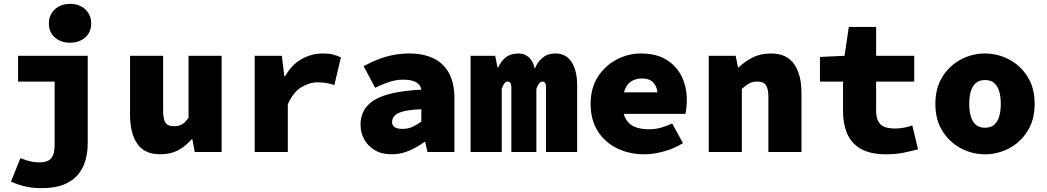

<svg xmlns="http://www.w3.org/2000/svg" viewBox="-20 -790 5440 998"><path d="M195 188Q146 188 108 178.5Q70 169 37 154L86 32Q118 45 141 49.5Q164 54 183 54Q214 54 231.5 44.5Q249 35 256.5 14.5Q264 -6 264 -40V-366H74V-500H436V-46Q436 0 424.5 42Q413 84 386 117Q359 150 312.5 169Q266 188 195 188ZM344 -568Q296 -568 265 -595.5Q234 -623 234 -668Q234 -713 265 -741.5Q296 -770 344 -770Q392 -770 423 -741.5Q454 -713 454 -668Q454 -623 423 -595.5Q392 -568 344 -568Z M814 12Q730 12 693 -43.5Q656 -99 656 -192V-500H828V-214Q828 -172 839.5 -153Q851 -134 885 -134Q907 -134 924 -142.5Q941 -151 960 -178V-500H1132V0H992L980 -66H976Q945 -30 906 -9Q867 12 814 12Z M1304 0V-500H1445L1458 -394H1462Q1498 -456 1549.5 -484Q1601 -512 1657 -512Q1692 -512 1711.5 -506.5Q1731 -501 1752 -492L1718 -348Q1696 -355 1677 -358.5Q1658 -362 1631 -362Q1588 -362 1546 -336.5Q1504 -311 1476 -248V0Z M2016 12Q1964 12 1928 -9.5Q1892 -31 1873 -66Q1854 -101 1854 -142Q1854 -226 1926.5 -270.5Q1999 -315 2170 -324Q2167 -342 2155 -353.5Q2143 -365 2122.5 -370.5Q2102 -376 2074 -376Q2053 -376 2031 -371.5Q2009 -367 1984.5 -357.5Q1960 -348 1930 -334L1870 -446Q1908 -467 1947 -482Q1986 -497 2026 -504.5Q2066 -512 2108 -512Q2179 -512 2231.5 -487.5Q2284 -463 2313 -411.5Q2342 -360 2342 -278V0H2202L2190 -52H2186Q2149 -25 2106 -6.5Q2063 12 2016 12ZM2072 -120Q2102 -120 2126 -131.5Q2150 -143 2170 -158V-222Q2109 -220 2076 -211Q2043 -202 2030.5 -187.5Q2018 -173 2018 -156Q2018 -145 2024 -136.5Q2030 -128 2042 -124Q2054 -120 2072 -120Z M2426 0V-500H2554L2566 -440H2570Q2582 -469 2607.5 -490.5Q2633 -512 2676 -512Q2707 -512 2729.5 -491.5Q2752 -471 2760 -432Q2771 -464 2798 -488Q2825 -512 2868 -512Q2922 -512 2951 -467.5Q2980 -423 2980 -348V0H2818V-336Q2818 -366 2801 -366Q2791 -366 2783 -357Q2775 -348 2768 -328V0H2638V-336Q2638 -352 2633 -359Q2628 -366 2618 -366Q2609 -366 2602 -357Q2595 -348 2588 -328V0Z M3330 12Q3251 12 3187.5 -19Q3124 -50 3087 -108.5Q3050 -167 3050 -250Q3050 -332 3087.5 -390.5Q3125 -449 3185 -480.5Q3245 -512 3312 -512Q3391 -512 3444 -479.5Q3497 -447 3523.5 -392Q3550 -337 3550 -270Q3550 -248 3547.5 -227.5Q3545 -207 3543 -198H3180V-310H3424L3400 -280Q3400 -330 3380 -356Q3360 -382 3318 -382Q3285 -382 3262.5 -368Q3240 -354 3228 -324.5Q3216 -295 3216 -250Q3216 -203 3231.5 -174Q3247 -145 3277.5 -131.5Q3308 -118 3354 -118Q3384 -118 3412.5 -125.5Q3441 -133 3474 -148L3530 -46Q3485 -18 3431 -3Q3377 12 3330 12Z M3664 0V-500H3804L3816 -440H3820Q3850 -469 3891 -490.5Q3932 -512 3987 -512Q4070 -512 4108 -456.5Q4146 -401 4146 -308V0H3974V-286Q3974 -328 3961.5 -347Q3949 -366 3916 -366Q3892 -366 3874 -356Q3856 -346 3836 -328V0Z M4586 12Q4504 12 4455 -16Q4406 -44 4384 -94.5Q4362 -145 4362 -212V-366H4242V-494L4370 -500L4392 -650H4534V-500H4732V-366H4534V-215Q4534 -180 4545 -159.5Q4556 -139 4577.5 -130.5Q4599 -122 4631 -122Q4657 -122 4679.5 -126.5Q4702 -131 4722 -138L4752 -14Q4719 -5 4678 3.5Q4637 12 4586 12Z M5100 12Q5034 12 4975 -19Q4916 -50 4879 -108.5Q4842 -167 4842 -250Q4842 -333 4879 -391.5Q4916 -450 4975 -481Q5034 -512 5100 -512Q5166 -512 5225 -481Q5284 -450 5321 -391.5Q5358 -333 5358 -250Q5358 -167 5321 -108.5Q5284 -50 5225 -19Q5166 12 5100 12ZM5100 -126Q5129 -126 5147 -141Q5165 -156 5173.5 -184Q5182 -212 5182 -250Q5182 -288 5173.5 -316Q5165 -344 5147 -359Q5129 -374 5100 -374Q5071 -374 5053 -359Q5035 -344 5026.5 -316Q5018 -288 5018 -250Q5018 -212 5026.5 -184Q5035 -156 5053 -141Q5071 -126 5100 -126Z"/></svg>

Font: Source Code Pro ExtraLight Black
Style: Regular
Weight: 900
Monospace: yes
Version: Version 1.018;hotconv 1.0.116;makeotfexe 2.5.65601